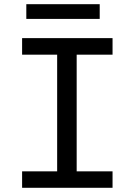

<svg xmlns="http://www.w3.org/2000/svg" viewBox="-20 -892 640 912"><path d="M85 -710.9V-632.3H251.5V-78.1H85V0H514.6V-78.1H344.2V-632.3H514.6V-710.9ZM453.6 -802.2V-872.1H105V-802.2Z"/></svg>

Font: Roboto Mono
Style: Regular
Weight: 400
Monospace: yes
Designer: Google
Version: Version 3.000